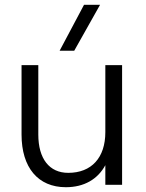

<svg xmlns="http://www.w3.org/2000/svg" viewBox="-20 -772 610 802"><path d="M255 10C331 10 388 -23 420 -82V0H490V-500H420V-220C420 -113 362 -50 265 -50C186 -50 140 -109 140 -210V-500H70V-210C70 -72 139 10 255 10ZM229 -560H290L398 -752H331Z"/></svg>

Font: Gully Light
Style: Regular
Weight: 300
Designer: jaikishan Patel
Foundry: MagicType
Version: Version 1.000;Glyphs 3.2 (3242)